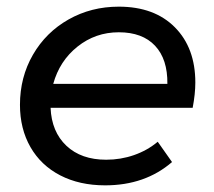

<svg xmlns="http://www.w3.org/2000/svg" viewBox="-20 -552 642 577"><path d="M567 -304Q567 -270 559 -228H132Q135 -156 179.5 -114Q224 -72 299 -72Q343 -72 383 -86Q423 -100 454 -126L497 -65Q416 5 296 5Q219 5 161 -25Q103 -55 71.5 -110Q40 -165 40 -237Q40 -320 79 -387.5Q118 -455 186 -493.5Q254 -532 337 -532Q444 -532 505.5 -470Q567 -408 567 -304ZM337 -455Q267 -455 213 -412Q159 -369 140 -300H483Q484 -374 446 -414.5Q408 -455 337 -455Z"/></svg>

Font: Gontserrat
Style: Italic
Weight: 400
Italic angle: -11.3°
Designer: Julieta Ulanovsky
Foundry: Julieta Ulanovsky
Version: Version 6.001